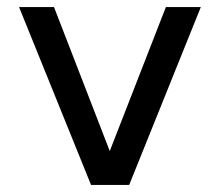

<svg xmlns="http://www.w3.org/2000/svg" viewBox="-20 -524 622 544"><path d="M346 0 549 -504H450L291 -96L133 -504H34L238 0Z"/></svg>

Font: Hibana SubMedium
Style: Regular
Weight: 500
Width: 6
Designer: pygmalion
Foundry: ybstudio
Version: Version 0.930;hotconv 1.0.109;makeotfexe 2.5.65596